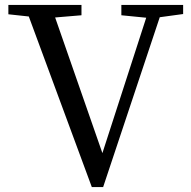

<svg xmlns="http://www.w3.org/2000/svg" viewBox="-20 -753 775 780"><path d="M724 -733H473V-691L574 -681L396 -131L204 -682L311 -691V-733H14V-695L97 -686L353 7H399L629 -683L724 -696Z"/></svg>

Font: Noto Serif SC Medium
Style: Regular
Weight: 500
Designer: Ryoko NISHIZUKA 西塚涼子 (kana & ideographs); Frank Grießhammer (Latin, Greek & Cyrillic); Wenlong ZHANG 张文龙 (bopomofo); San
Foundry: Adobe Systems Incorporated
Version: Version 1.001;PS 1.001;hotconv 16.6.54;makeotf.lib2.5.65590